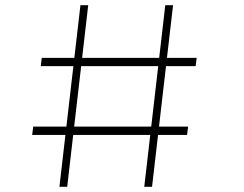

<svg xmlns="http://www.w3.org/2000/svg" viewBox="-20 -720 940 740"><path d="M536 0 617 -700H647L566 0ZM104 -200 108 -232H705L701 -200ZM209 0 290 -700H320L239 0ZM137 -465 141 -497H738L734 -465Z"/></svg>

Font: Trispace Thin
Style: Regular
Weight: 100
Designer: Tyler Finck
Foundry: Etcetera Type Company
Version: Version 1.210